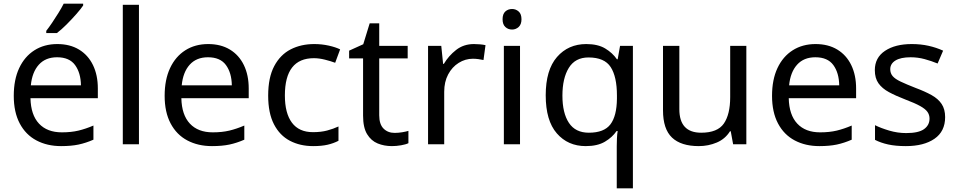

<svg xmlns="http://www.w3.org/2000/svg" viewBox="-20 -786 5214 1046"><path d="M292 -546Q361 -546 410.5 -516Q460 -486 486.5 -431.5Q513 -377 513 -304V-251H146Q148 -160 192.5 -112.5Q237 -65 317 -65Q368 -65 407.5 -74.5Q447 -84 489 -102V-25Q448 -7 408 1.5Q368 10 313 10Q237 10 178.5 -21Q120 -52 87.5 -113.5Q55 -175 55 -264Q55 -352 84.5 -415Q114 -478 167.5 -512Q221 -546 292 -546ZM291 -474Q228 -474 191.5 -433.5Q155 -393 148 -321H421Q420 -389 389 -431.5Q358 -474 291 -474ZM433 -756Q421 -738 396 -709.5Q371 -681 342.5 -652.5Q314 -624 290 -606H232V-618Q247 -637 264.5 -663Q282 -689 299 -716.5Q316 -744 327 -766H433Z M737 0H649V-760H737Z M1114 -546Q1183 -546 1232.5 -516Q1282 -486 1308.5 -431.5Q1335 -377 1335 -304V-251H968Q970 -160 1014.5 -112.5Q1059 -65 1139 -65Q1190 -65 1229.5 -74.5Q1269 -84 1311 -102V-25Q1270 -7 1230 1.5Q1190 10 1135 10Q1059 10 1000.5 -21Q942 -52 909.5 -113.5Q877 -175 877 -264Q877 -352 906.5 -415Q936 -478 989.5 -512Q1043 -546 1114 -546ZM1113 -474Q1050 -474 1013.5 -433.5Q977 -393 970 -321H1243Q1242 -389 1211 -431.5Q1180 -474 1113 -474Z M1686 10Q1615 10 1559.5 -19Q1504 -48 1472.5 -109Q1441 -170 1441 -265Q1441 -364 1474 -426Q1507 -488 1563.5 -517Q1620 -546 1692 -546Q1733 -546 1771 -537.5Q1809 -529 1833 -517L1806 -444Q1782 -453 1750 -461Q1718 -469 1690 -469Q1532 -469 1532 -266Q1532 -169 1570.5 -117.5Q1609 -66 1685 -66Q1729 -66 1762.5 -75Q1796 -84 1824 -97V-19Q1797 -5 1764.5 2.5Q1732 10 1686 10Z M2130 -62Q2150 -62 2171 -65.5Q2192 -69 2205 -73V-6Q2191 1 2165 5.5Q2139 10 2115 10Q2073 10 2037.5 -4.5Q2002 -19 1980 -55Q1958 -91 1958 -156V-468H1882V-510L1959 -545L1994 -659H2046V-536H2201V-468H2046V-158Q2046 -109 2069.5 -85.5Q2093 -62 2130 -62Z M2562 -546Q2577 -546 2594.5 -544.5Q2612 -543 2625 -540L2614 -459Q2601 -462 2585.5 -464Q2570 -466 2556 -466Q2515 -466 2479 -443.5Q2443 -421 2421.5 -380.5Q2400 -340 2400 -286V0H2312V-536H2384L2394 -438H2398Q2424 -482 2465 -514Q2506 -546 2562 -546Z M2770 -737Q2790 -737 2805.5 -723.5Q2821 -710 2821 -681Q2821 -653 2805.5 -639Q2790 -625 2770 -625Q2748 -625 2733 -639Q2718 -653 2718 -681Q2718 -710 2733 -723.5Q2748 -737 2770 -737ZM2813 -536V0H2725V-536Z M3340 11Q3340 -7 3341 -31Q3342 -55 3345 -72H3339Q3316 -38 3275.5 -14Q3235 10 3171 10Q3074 10 3013.5 -59.5Q2953 -129 2953 -267Q2953 -405 3014.5 -475.5Q3076 -546 3174 -546Q3237 -546 3277 -522Q3317 -498 3341 -463H3345L3358 -536H3428V240H3340ZM3188 -63Q3271 -63 3305.5 -108.5Q3340 -154 3341 -248V-266Q3341 -368 3307 -420.5Q3273 -473 3186 -473Q3114 -473 3079 -416.5Q3044 -360 3044 -265Q3044 -170 3079.5 -116.5Q3115 -63 3188 -63Z M4046 -536V0H3974L3961 -71H3957Q3931 -29 3885 -9.5Q3839 10 3787 10Q3690 10 3641 -36.5Q3592 -83 3592 -185V-536H3681V-191Q3681 -63 3800 -63Q3889 -63 3923.5 -113Q3958 -163 3958 -257V-536Z M4423 -546Q4492 -546 4541.5 -516Q4591 -486 4617.5 -431.5Q4644 -377 4644 -304V-251H4277Q4279 -160 4323.5 -112.5Q4368 -65 4448 -65Q4499 -65 4538.5 -74.5Q4578 -84 4620 -102V-25Q4579 -7 4539 1.5Q4499 10 4444 10Q4368 10 4309.5 -21Q4251 -52 4218.5 -113.5Q4186 -175 4186 -264Q4186 -352 4215.5 -415Q4245 -478 4298.5 -512Q4352 -546 4423 -546ZM4422 -474Q4359 -474 4322.5 -433.5Q4286 -393 4279 -321H4552Q4551 -389 4520 -431.5Q4489 -474 4422 -474Z M5129 -148Q5129 -70 5071 -30Q5013 10 4915 10Q4859 10 4818.5 1Q4778 -8 4747 -24V-104Q4779 -88 4824.5 -74.5Q4870 -61 4917 -61Q4984 -61 5014 -82.5Q5044 -104 5044 -140Q5044 -160 5033 -176Q5022 -192 4993.5 -208Q4965 -224 4912 -244Q4860 -264 4823 -284Q4786 -304 4766 -332Q4746 -360 4746 -404Q4746 -472 4801.5 -509Q4857 -546 4947 -546Q4996 -546 5038.5 -536.5Q5081 -527 5118 -510L5088 -440Q5054 -454 5017 -464Q4980 -474 4941 -474Q4887 -474 4858.5 -456.5Q4830 -439 4830 -409Q4830 -387 4843 -371.5Q4856 -356 4886.5 -341.5Q4917 -327 4968 -307Q5019 -288 5055 -268Q5091 -248 5110 -219.5Q5129 -191 5129 -148Z"/></svg>

Font: Noto Sans
Style: Regular
Weight: 400
Designer: Monotype Design Team
Foundry: Monotype Imaging Inc.
Version: Version 2.007